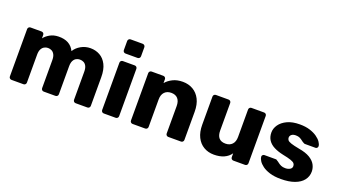

<svg xmlns="http://www.w3.org/2000/svg" viewBox="-61 -1258 3162 1791"><g transform="rotate(20 1519.5 -362.5)"><path d="M83.6 0Q73 0 65.8 -7.2Q58.5 -14.5 58.5 -25.1V-494.9Q58.5 -505.5 65.8 -512.8Q73 -520 83.6 -520H193.1Q203.7 -520 211 -512.8Q218.2 -505.5 218.2 -494.9V-461.1Q238.2 -487.5 274 -508.1Q309.7 -528.8 358.7 -530Q474.5 -532.5 517.5 -443.5Q540.5 -481.5 583.4 -505.7Q626.4 -530 676.9 -530Q728.6 -530 770.5 -506.4Q812.4 -482.9 837.2 -434.2Q862 -385.6 862 -309.3V-25.1Q862 -14.5 854.7 -7.2Q847.5 0 836.9 0H720.5Q709.9 0 702.6 -7.2Q695.4 -14.5 695.4 -25.1V-302.4Q695.4 -337.1 685.1 -357.7Q674.9 -378.3 657.9 -387.3Q641 -396.4 619.4 -396.4Q600.6 -396.4 583.4 -387.3Q566.1 -378.3 555.6 -357.7Q545.1 -337.1 545.1 -302.4V-25.1Q545.1 -14.5 537.9 -7.2Q530.6 0 520 0H403.6Q393 0 385.8 -7.2Q378.5 -14.5 378.5 -25.1V-302.4Q378.5 -337.1 367.9 -357.7Q357.3 -378.3 340.3 -387.3Q323.4 -396.4 302.5 -396.4Q283.7 -396.4 266.5 -387Q249.2 -377.6 238.4 -357.4Q227.6 -337.1 227.6 -302.8V-25.1Q227.6 -14.5 220.4 -7.2Q213.1 0 202.5 0Z M999.6 0Q989 0 981.8 -7.2Q974.5 -14.5 974.5 -25.1V-494.9Q974.5 -505.5 981.8 -512.8Q989 -520 999.6 -520H1117.9Q1128.5 -520 1135.7 -512.8Q1143 -505.5 1143 -494.9V-25.1Q1143 -14.5 1135.7 -7.2Q1128.5 0 1117.9 0ZM998.6 -594.5Q988 -594.5 980.8 -601.8Q973.5 -609 973.5 -619.6V-709.5Q973.5 -720.1 980.8 -727.6Q988 -735 998.6 -735H1118.5Q1129.1 -735 1136.6 -727.6Q1144 -720.1 1144 -709.5V-619.6Q1144 -609 1136.6 -601.8Q1129.1 -594.5 1118.5 -594.5Z M1285.6 0Q1275 0 1267.8 -7.2Q1260.5 -14.5 1260.5 -25.1V-494.9Q1260.5 -505.5 1267.8 -512.8Q1275 -520 1285.6 -520H1401.4Q1412 -520 1419.2 -512.8Q1426.5 -505.5 1426.5 -494.9V-456.6Q1452.2 -487.9 1494.2 -508.9Q1536.1 -530 1593.2 -530Q1650.6 -530 1695.2 -503.9Q1739.7 -477.9 1765.4 -427.7Q1791 -377.5 1791 -304.1V-25.1Q1791 -14.5 1783.7 -7.2Q1776.5 0 1765.9 0H1640.1Q1629.5 0 1622.3 -7.2Q1615 -14.5 1615 -25.1V-297.9Q1615 -344.8 1592.3 -370.6Q1569.5 -396.4 1526.4 -396.4Q1484.7 -396.4 1460.3 -370.6Q1435.9 -344.8 1435.9 -297.9V-25.1Q1435.9 -14.5 1428.6 -7.2Q1421.4 0 1410.7 0Z M2094.8 10Q2038 10 1993.5 -16.1Q1949 -42.1 1923.8 -92.5Q1898.5 -142.9 1898.5 -215.9V-494.9Q1898.5 -505.5 1905.8 -512.8Q1913 -520 1923.6 -520H2049.4Q2060 -520 2067.2 -512.8Q2074.5 -505.5 2074.5 -494.9V-222.1Q2074.5 -123.6 2161.6 -123.6Q2203.2 -123.6 2227.5 -149.4Q2251.8 -175.2 2251.8 -222.1V-494.9Q2251.8 -505.5 2259 -512.8Q2266.3 -520 2276.9 -520H2402Q2412.6 -520 2419.9 -512.8Q2427.1 -505.5 2427.1 -494.9V-25.1Q2427.1 -14.5 2419.9 -7.2Q2412.6 0 2402 0H2286.3Q2275.6 0 2268.4 -7.2Q2261.1 -14.5 2261.1 -25.1V-63.4Q2235.4 -27.1 2193.8 -8.6Q2152.3 10 2094.8 10Z M2758.9 10Q2694.4 10 2648.7 -4.3Q2603.1 -18.6 2574.4 -40Q2545.8 -61.4 2532.1 -83.8Q2518.4 -106.2 2517.4 -122.5Q2516.4 -133.5 2524.1 -140.6Q2531.8 -147.6 2540.6 -147.6H2655Q2657.9 -147.6 2660.2 -146.9Q2662.5 -146.1 2665.7 -142.7Q2678.7 -135.7 2691.7 -125.2Q2704.6 -114.7 2721.7 -107Q2738.9 -99.2 2763.2 -99.2Q2790.8 -99.2 2810.1 -110.4Q2829.4 -121.5 2829.4 -142.7Q2829.4 -158.9 2820.1 -169.6Q2810.9 -180.4 2783.6 -189.9Q2756.3 -199.5 2701.4 -210.4Q2649 -221.6 2610.2 -241.4Q2571.4 -261.1 2550.3 -292.7Q2529.3 -324.3 2529.3 -368.8Q2529.3 -408.8 2554.9 -445.7Q2580.5 -482.6 2630.6 -506.3Q2680.7 -530 2754.5 -530Q2811.6 -530 2854.6 -516.4Q2897.5 -502.8 2926.7 -482.1Q2955.9 -461.4 2971.1 -439Q2986.2 -416.6 2987.2 -399.4Q2988.2 -388.8 2981.2 -381.5Q2974.2 -374.3 2965.2 -374.3H2860.9Q2856.6 -374.3 2852.9 -375.6Q2849.1 -376.9 2846.4 -379.1Q2833.9 -385.1 2821.8 -395.1Q2809.6 -405 2793.9 -412.9Q2778.2 -420.8 2753.9 -420.8Q2727 -420.8 2712.1 -408.8Q2697.1 -396.8 2697.1 -378.1Q2697.1 -364.9 2705.4 -354Q2713.6 -343.1 2740.4 -334Q2767.1 -324.9 2823.2 -314.2Q2892.2 -302.7 2933 -278.2Q2973.7 -253.6 2991.1 -221.2Q3008.5 -188.9 3008.5 -153.4Q3008.5 -105.2 2979.7 -68.1Q2951 -31 2895.2 -10.5Q2839.5 10 2758.9 10Z"/></g></svg>

Font: Rubik Light
Style: Regular
Weight: 300
Designer: Hubert and Fischer
Foundry: Hubert and Fischer
Version: Version 2.300;gftools[0.9.30]